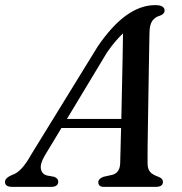

<svg xmlns="http://www.w3.org/2000/svg" viewBox="-48 -730 712 750"><path d="M127 -122.5Q108 -90.5 111.8 -70.2Q115.5 -50 135.5 -44.5L163 -39.5Q179.5 -33.5 179.5 -21Q179.5 0 151.5 0H0Q-28.5 0 -28.5 -19.5Q-28.5 -35 0 -47Q36 -57.5 74 -126.5L334 -549Q391 -632 446.5 -671Q502 -710 558 -710Q578 -710 586.5 -704.2Q595 -698.5 595 -689.5Q595 -675.5 577.5 -669Q558 -664 547.2 -648.8Q536.5 -633.5 536 -604.5Q535.5 -583 534.8 -542.5Q534 -502 533.2 -450.5Q532.5 -399 531.5 -344.2Q530.5 -289.5 529.8 -239Q529 -188.5 528.5 -149.8Q528 -111 528.5 -92.5Q528.5 -70 538 -58.8Q547.5 -47.5 573 -38.5Q588.5 -32 588.5 -20Q588.5 0 560.5 0H358Q336 0 336 -18Q336 -32 356.5 -39.5L390.5 -47Q420.5 -55 421.5 -93Q423 -136 425 -230H192ZM370.5 -526 213.5 -265.5H426Q427 -324.5 428.5 -387.2Q430 -450 431 -506Q432 -562 432.5 -599.5Q420.5 -588.5 405 -570.8Q389.5 -553 370.5 -526Z"/></svg>

Font: Fraunces 9pt
Style: Italic
Weight: 400
Italic angle: -16°
Version: Version 1.000;[b76b70a41]